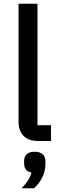

<svg xmlns="http://www.w3.org/2000/svg" viewBox="-20 -760 322 1035"><path d="M185 0Q134 0 107 -27.5Q80 -55 80 -103V-740H182V-85H255V0ZM96 255Q138 214 150 170Q110 164 110 120V110Q110 58 168 58Q195 58 210 71.5Q225 85 225 110V122Q225 198 163 255Z"/></svg>

Font: Anuphan Medium
Style: Regular
Weight: 500
Designer: Mike Abbink, Paul van der Laan, Pieter van Rosmalen, Mint Tantisuwanna
Foundry: Bold Monday; Cadson Demak
Version: Version 3.002;hotconv 1.0.109;makeotfexe 2.5.65596